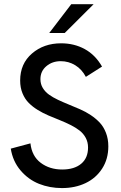

<svg xmlns="http://www.w3.org/2000/svg" viewBox="-20 -912 590 939"><path d="M220.7 -750.5 328.6 -891.6H438L296.4 -750.5ZM283.2 7.8Q223.1 7.8 170.9 -12.9Q118.7 -33.7 80.6 -78.4Q42.5 -123 32.7 -185.1L128.9 -210.9Q135.7 -148.4 179.2 -115.7Q222.7 -83 284.2 -83Q343.3 -83 377 -111.1Q410.6 -139.2 410.6 -190.4Q410.6 -216.8 399.2 -238Q387.7 -259.3 368.7 -273.9Q349.6 -288.6 324.7 -301Q299.8 -313.5 272.2 -324.5Q244.6 -335.4 217 -347.2Q189.5 -358.9 164.6 -374.3Q139.6 -389.6 120.6 -408.7Q101.6 -427.7 90.1 -455.6Q78.6 -483.4 78.6 -518.1Q78.6 -600.6 136.5 -650.4Q194.3 -700.2 278.8 -700.2Q342.8 -700.2 394.5 -671.9Q446.3 -643.6 479 -586.4L399.9 -536.1Q380.4 -573.2 347.9 -593Q315.4 -612.8 276.9 -612.8Q235.8 -612.8 206.8 -588.4Q177.7 -564 177.7 -524.9Q177.7 -501 189.2 -481.9Q200.7 -462.9 219.7 -449.2Q238.8 -435.5 263.7 -423.8Q288.6 -412.1 316.2 -400.9Q343.8 -389.6 371.3 -377.7Q398.9 -365.7 423.8 -349.1Q448.7 -332.5 467.8 -312.3Q486.8 -292 498.3 -262.2Q509.8 -232.4 509.8 -196.3Q509.8 -134.3 479.5 -87.4Q449.2 -40.5 398.2 -16.4Q347.2 7.8 283.2 7.8Z"/></svg>

Font: HK Grotesk Medium
Style: Regular
Weight: 500
Designer: Alfredo Marco Pradil and Stefan Peev
Foundry: Hanken Design Co.
Version: Version 1.045;PS 001.045;hotconv 1.0.88;makeotf.lib2.5.64775